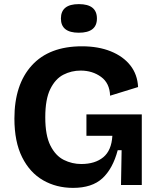

<svg xmlns="http://www.w3.org/2000/svg" viewBox="-20 -899 763 933"><path d="M335 14Q254 14 189.5 -23Q125 -60 87.5 -135Q50 -210 50 -323Q50 -488 134.5 -581Q219 -674 378 -674Q458 -674 518.5 -649.5Q579 -625 613.5 -581Q648 -537 651 -476L515 -434Q513 -495 471 -525.5Q429 -556 372 -556Q327 -556 288 -536Q249 -516 224.5 -466.5Q200 -417 200 -329Q200 -241 225 -191.5Q250 -142 290 -122Q330 -102 375 -102Q442 -102 482 -135Q522 -168 526 -239H400V-343H669V0H568L571 -169H552Q528 -79 477.5 -32.5Q427 14 335 14ZM363 -740Q276 -740 276 -809Q276 -879 363 -879Q451 -879 451 -809Q451 -740 363 -740Z"/></svg>

Font: Bricolage Grotesque 10pt Bricolage Grotesque 10pt Regular
Style: Bold
Weight: 700
Designer: Mathieu Triay
Foundry: Atelier Triay
Version: Version 1.000; ttfautohint (v1.8.4.7-5d5b);gftools[0.9.32]